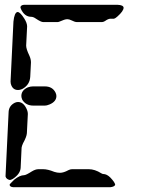

<svg xmlns="http://www.w3.org/2000/svg" viewBox="-20 -780 690 800"><path d="M80 -760H470Q494 -759 495 -748Q495 -734 469 -711Q460 -703 455 -702H440Q431 -702 417 -692Q410 -688 405 -688H300Q292 -688 276 -696Q268 -700 260 -700Q250 -700 228 -690Q223 -688 220 -688H160Q151 -688 130 -702Q119 -710 110 -710Q82 -710 67 -743Q65 -748 65 -750Q67 -759 80 -760ZM24 -440 36 -690Q40 -728 53 -730Q64 -730 81 -703Q93 -684 93 -670L89 -590Q89 -576 102 -549Q109 -534 109 -520L106 -460Q104 -428 76 -411Q65 -405 55 -405Q32 -405 25 -431Q24 -435 24 -440ZM3 -45 16 -315Q18 -340 42 -352Q49 -355 55 -355Q77 -355 90 -328Q96 -316 96 -305L92 -225Q91 -210 76 -183Q71 -172 70 -165L66 -80Q64 -55 34 -35Q25 -30 21 -30Q6 -33 3 -45ZM440 0H35Q21 -1 20 -10Q20 -13 37 -29Q39 -31 40 -32Q63 -50 80 -50Q88 -50 113 -66Q128 -75 140 -75H160Q179 -75 206 -64Q218 -60 230 -60Q245 -60 265 -71Q273 -75 280 -75H350Q375 -75 402 -58Q407 -55 410 -55Q425 -55 440 -40Q459 -20 460 -10Q457 -2 440 0ZM165 -340H119Q88 -340 73 -364Q69 -373 69 -380Q69 -404 96 -416Q107 -420 117 -420H167Q198 -420 211 -395Q215 -387 215 -380Q215 -357 187 -345Q176 -340 165 -340Z"/></svg>

Font: Segment14
Style: Regular
Weight: 400
Monospace: yes
Designer: Paul Flo Williams
Foundry: His Deeds Are Dust
Version: Version 1.002